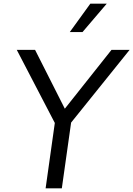

<svg xmlns="http://www.w3.org/2000/svg" viewBox="-20 -1020 722 1040"><path d="M426.8 -846.2H357.9L469.2 -1000H558.1ZM365.2 -356 314.9 0H227.1L276.9 -354L70.8 -750H169.9L331.1 -431.2L584 -750H682.1Z"/></svg>

Font: Oakes Grotesk
Style: Italic
Weight: 400
Designer: Samuel Oakes
Foundry: Samuel Oakes
Version: Version 1.0 | wf-rip DC20170320